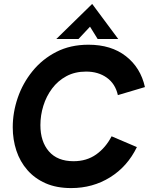

<svg xmlns="http://www.w3.org/2000/svg" viewBox="-20 -942 759 979"><path d="M343 17Q268 17 212.5 -7.5Q157 -32 119.5 -75Q82 -118 63.5 -174Q45 -230 45 -293Q45 -369 70.5 -443.5Q96 -518 146 -579.5Q196 -641 267.5 -677.5Q339 -714 431 -714Q547 -714 622 -655.5Q697 -597 719 -498L581 -457Q568 -515 524.5 -546Q481 -577 419 -577Q362 -577 318.5 -553.5Q275 -530 245.5 -490.5Q216 -451 201 -402.5Q186 -354 186 -304Q186 -220 229.5 -170Q273 -120 355 -120Q422 -120 470.5 -154.5Q519 -189 549 -247L678 -192Q630 -93 541.5 -38Q453 17 343 17ZM267 -743 450 -922 583 -743H478L439 -806L380 -743Z"/></svg>

Font: Hanken Grotesk ExtraBold
Style: Italic
Weight: 800
Italic angle: -8°
Designer: Alfredo Marco Pradil
Foundry: Hanken Design Co.
Version: Version 3.013